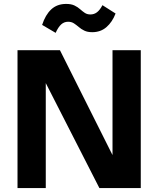

<svg xmlns="http://www.w3.org/2000/svg" viewBox="-20 -959 808 979"><path d="M69.3 0V-703.1H285.6L600.6 -74.7L553.7 -71.8V-703.1H697.8V0H486.8L164.1 -631.8L213.4 -635.3V0ZM450.2 -794.9Q426.3 -794.9 410.2 -802.7Q394 -810.5 381.6 -821.3Q369.1 -832 356.7 -840.1Q344.2 -848.1 327.1 -848.1Q307.1 -848.1 292 -834.5Q276.9 -820.8 263.7 -791.5L194.8 -832Q211.4 -883.3 241.2 -911.1Q271 -939 317.4 -939Q343.3 -939 359.9 -930.9Q376.5 -922.9 388.4 -912.1Q400.4 -901.4 412.4 -893.3Q424.3 -885.3 440.9 -885.3Q460 -885.3 474.6 -896.5Q489.3 -907.7 502.4 -932.6L569.3 -890.1Q552.7 -846.7 522.9 -820.8Q493.2 -794.9 450.2 -794.9Z"/></svg>

Font: Schibsted Grotesk
Style: Bold
Weight: 700
Designer: Bakken & Baeck AS, Henrik Kongsvoll
Foundry: Schibsted ASA
Version: Version 1.100;gftools[0.9.25]